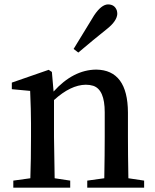

<svg xmlns="http://www.w3.org/2000/svg" viewBox="-20 -860 712 880"><path d="M338.9 -619.1 317.4 -635.7Q361.3 -707 411.1 -789.1Q444.3 -838.9 474.6 -839.8Q505.9 -839.8 515.6 -811.5Q517.6 -803.7 517.6 -795.9Q515.6 -763.7 471.7 -728.5Q409.2 -678.7 338.9 -619.1ZM568.4 -43 640.6 -32.2V0H379.9V-32.2L458 -43Q460 -154.3 460 -232.4V-345.7Q460 -449.2 407.2 -466.8Q391.6 -471.7 373 -471.7Q303.7 -470.7 227.5 -401.4V-232.4Q227.5 -208 230.5 -43L301.8 -32.2V0H41V-32.2L119.1 -43Q122.1 -127.9 122.1 -232.4V-295.9Q122.1 -352.5 118.2 -443.4L34.2 -451.2V-481.4L203.1 -540L217.8 -530.3L225.6 -440.4Q315.4 -540 420.9 -541Q565.4 -539.1 566.4 -344.7V-232.4Q566.4 -154.3 568.4 -43Z"/></svg>

Font: GenYoMin JP SemiBold
Style: Regular
Weight: 600
Version: Version 1.001;PS 1;hotconv 16.6.51;makeotf.lib2.5.65220 DEVE